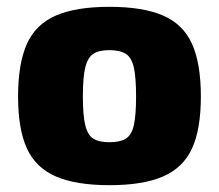

<svg xmlns="http://www.w3.org/2000/svg" viewBox="-20 -531 641 563"><path d="M301 -511Q399 -511 458 -485.5Q517 -460 543 -402.5Q569 -345 569 -248Q569 -152 543 -95.5Q517 -39 458 -13.5Q399 12 301 12Q203 12 144 -13.5Q85 -39 59 -95.5Q33 -152 33 -248Q33 -345 59 -402.5Q85 -460 144 -485.5Q203 -511 301 -511ZM301 -384Q270 -384 253.5 -373Q237 -362 230 -333Q223 -304 223 -248Q223 -193 230 -164Q237 -135 253.5 -124.5Q270 -114 301 -114Q332 -114 349 -124.5Q366 -135 372.5 -164Q379 -193 379 -248Q379 -304 372.5 -333Q366 -362 349 -373Q332 -384 301 -384Z"/></svg>

Font: Exo 2 ExtraBold
Style: Regular
Weight: 800
Designer: Natanael Gama
Foundry: Natanael Gama
Version: Version 2.010